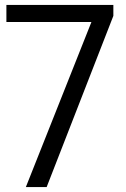

<svg xmlns="http://www.w3.org/2000/svg" viewBox="-20 -760 510 780"><path d="M85 0 361.5 -696 385 -670.5H6V-740H440.5V-695.5L169.5 0Z"/></svg>

Font: Encode Sans SC Condensed Thin
Style: Regular
Weight: 400
Version: Version 3.002